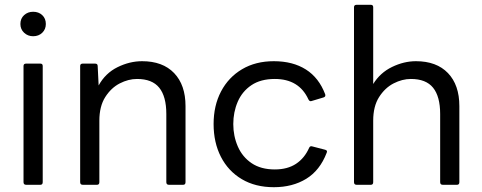

<svg xmlns="http://www.w3.org/2000/svg" viewBox="-20 -770 2009 800"><path d="M118 -619Q96 -619 80.5 -633.5Q65 -648 65 -670Q65 -693 80.5 -707Q96 -721 118 -721Q141 -721 156 -707Q171 -693 171 -670Q171 -648 156 -633.5Q141 -619 118 -619ZM89 0Q78 0 78 -11V-495Q78 -505 89 -505H148Q158 -505 158 -495V-11Q158 0 148 0Z M325 0Q314 0 314 -11V-495Q314 -505 325 -505H376Q387 -505 387 -495L391 -414Q419 -465 469.5 -490Q520 -515 572 -515Q658 -515 705.5 -465.5Q753 -416 753 -328V-11Q753 0 743 0H684Q673 0 673 -11V-295Q673 -368 643.5 -404.5Q614 -441 551 -441Q515 -441 479 -422.5Q443 -404 418.5 -365.5Q394 -327 394 -267V-11Q394 0 384 0Z M1121 10Q1044 10 987.5 -23.5Q931 -57 900.5 -116.5Q870 -176 870 -253Q870 -330 901 -389Q932 -448 988.5 -481.5Q1045 -515 1121 -515Q1200 -515 1254.5 -480.5Q1309 -446 1335 -377Q1338 -367 1328 -364L1278 -349Q1270 -346 1265 -356Q1226 -441 1125 -441Q1066 -441 1027.5 -415Q989 -389 970.5 -346Q952 -303 952 -253Q952 -203 971 -159.5Q990 -116 1028.5 -90Q1067 -64 1125 -64Q1178 -64 1213.5 -87.5Q1249 -111 1268 -154Q1272 -163 1281 -160L1335 -146Q1346 -143 1341 -133Q1313 -60 1256 -25Q1199 10 1121 10Z M1466 0Q1455 0 1455 -11V-740Q1455 -750 1466 -750H1525Q1535 -750 1535 -740V-420Q1564 -467 1613.5 -491Q1663 -515 1713 -515Q1799 -515 1846.5 -465.5Q1894 -416 1894 -328V-11Q1894 0 1884 0H1825Q1814 0 1814 -11V-295Q1814 -368 1784.5 -404.5Q1755 -441 1692 -441Q1656 -441 1620 -422.5Q1584 -404 1559.5 -365.5Q1535 -327 1535 -267V-11Q1535 0 1525 0Z"/></svg>

Font: LINE Seed Sans
Style: Regular
Weight: 400
Designer: LINE VX Design & Dalton Maag Ltd & Sandoll Inc
Foundry: Dalton Maag Ltd
Version: Version 1.003